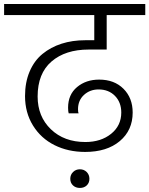

<svg xmlns="http://www.w3.org/2000/svg" viewBox="-49 -760 735 945"><path d="M-28.8 -740.2H666V-686H476.1V-516.1H387.2Q272.9 -516.1 204.6 -457.3Q136.2 -398.4 136.2 -285.2Q136.2 -186.5 201.4 -123.8Q266.6 -61 371.1 -61Q447.8 -61 497.8 -101.3Q547.9 -141.6 547.9 -206.1Q547.9 -256.3 516.8 -288.1Q485.8 -319.8 436 -319.8Q394 -319.8 364.5 -293Q335 -266.1 335 -222.2Q335 -207 337.9 -202.1H289.1Q286.1 -210.9 286.1 -230Q286.1 -294.4 330.1 -331.3Q374 -368.2 439 -368.2Q513.7 -368.2 558.8 -323Q604 -277.8 604 -206.1Q604 -118.7 540.5 -65.4Q477.1 -12.2 370.1 -12.2Q286.1 -12.2 219.2 -45.7Q152.3 -79.1 113.3 -142.3Q74.2 -205.6 74.2 -287.1Q74.2 -355 96.9 -408.2Q119.6 -461.4 160.2 -494.6Q200.7 -527.8 253.9 -544.9Q307.1 -562 370.1 -562H415V-686H-28.8ZM310.3 152.6Q296.9 140.1 296.9 120.1Q296.9 100.1 310.5 86.7Q324.2 73.2 344.2 73.2Q364.3 73.2 377.7 86.7Q391.1 100.1 391.1 120.1Q391.1 140.1 377.9 152.6Q364.7 165 344.2 165Q323.7 165 310.3 152.6Z"/></svg>

Font: PoppinsZ Light
Style: Regular
Weight: 300
Designer: Ninad Kale (Devanagari), Jonny Pinhorn (Latin)
Foundry: Indian Type Foundry
Version: Version 3.002;FEAKit 1.0